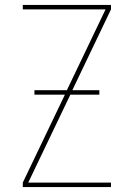

<svg xmlns="http://www.w3.org/2000/svg" viewBox="-20 -755 540 775"><path d="M72 0V-18L242 -373H119V-391H250L406 -717H72V-735H428V-717L272 -391H381V-373H264L94 -18H428V0Z"/></svg>

Font: Iosevka SS04 Thin
Style: Regular
Weight: 100
Monospace: yes
Designer: Belleve Invis
Foundry: Belleve Invis
Version: Version 19.0.0; ttfautohint (v1.8.4)